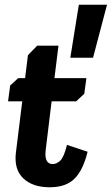

<svg xmlns="http://www.w3.org/2000/svg" viewBox="-20 -781 472 811"><path d="M432 -761 373 -537H277L313 -761ZM23 -420 57 -451H86L98 -548L137 -588H227L210 -451H345L336 -385L302 -353H198L173 -147Q166 -88 203 -88Q219 -88 234.5 -102.5Q250 -117 263 -169L350 -140Q331 -62 294.5 -26Q258 10 190 10Q118 10 78.5 -27.5Q39 -65 47 -135L74 -353H14Z"/></svg>

Font: Zilla Slab
Style: Bold Italic
Weight: 700
Italic angle: -6°
Designer: Typotheque.com
Foundry: Typotheque type foundry
Version: Version 1.1; 2017; ttfautohint (v1.6)